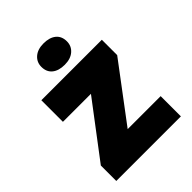

<svg xmlns="http://www.w3.org/2000/svg" viewBox="-260 -1084 1221 1221"><g transform="rotate(-45 350.5 -473.0)"><path d="M60 0V-139L419 -613L511 -506H86V-700H630V-562L273 -87L180 -182H641V0ZM351 -754Q297 -754 266.5 -779Q236 -804 236 -850Q236 -892 267 -919Q298 -946 351 -946Q405 -946 435.5 -921Q466 -896 466 -850Q466 -808 435 -781Q404 -754 351 -754Z"/></g></svg>

Font: Lexend Deca Black
Style: Regular
Weight: 900
Designer: Bonnie Shaver-Troup, Thomas Jockin
Foundry: Lexend
Version: Version 1.007